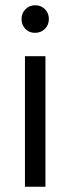

<svg xmlns="http://www.w3.org/2000/svg" viewBox="-20 -711 265 731"><path d="M153 0H75V-497H153ZM62 -639Q62 -661 77 -676Q92 -691 114 -691Q136 -691 151 -676Q166 -661 166 -639Q166 -616 151 -601Q136 -586 113 -586Q91 -586 76.5 -601Q62 -616 62 -639Z"/></svg>

Font: BreeCF
Style: Light
Weight: 300
Designer: Veronika Burian, Jos Scaglione
Foundry: TypeTogether
Version: Version 0.0.2